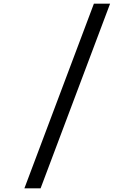

<svg xmlns="http://www.w3.org/2000/svg" viewBox="-20 -848 740 1055"><path d="M496 -828 114 187H203L585 -828Z"/></svg>

Font: Kawkab Mono Light
Style: Bold
Weight: 400
Monospace: yes
Designer: Abdullah Arif
Foundry: Abdullah Arif
Version: Version 1.000;PS 000.500;hotconv 1.0.88;makeotf.lib2.5.64775